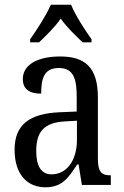

<svg xmlns="http://www.w3.org/2000/svg" viewBox="-20 -786 527 816"><path d="M108 -619V-606H146C177 -636 213 -670 238 -707C264 -670 300 -636 331 -606H369V-619C342 -657 300 -721 282 -766H196C177 -721 135 -657 108 -619ZM173 10C245 10 271 -31 308 -87H314L328 0H451V-41H448C410 -41 396 -57 396 -113V-372C396 -499 342 -546 236 -546C143 -546 77 -513 77 -450C77 -408 104 -388 155 -388C155 -452 167 -497 230 -497C295 -497 306 -447 306 -373V-312L236 -309C105 -304 42 -256 42 -150C42 -41 99 10 173 10ZM199 -45C154 -45 134 -82 134 -144C134 -223 164 -265 256 -270L307 -273V-191C307 -106 265 -45 199 -45Z"/></svg>

Font: Noto Serif Ethiopic Cn
Style: Regular
Weight: 400
Width: 3
Designer: Monotype Design Team
Foundry: Monotype Imaging Inc.
Version: Version 2.102